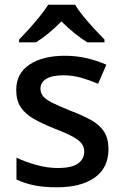

<svg xmlns="http://www.w3.org/2000/svg" viewBox="-20 -786 524 816"><path d="M441 -152Q441 -73 383 -31.5Q325 10 222 10Q165 10 124.5 1.5Q84 -7 50 -23V-116Q85 -99 132.5 -85.5Q180 -72 225 -72Q285 -72 311.5 -91Q338 -110 338 -142Q338 -160 328 -174.5Q318 -189 290.5 -204.5Q263 -220 210 -240Q158 -261 122.5 -281.5Q87 -302 68 -330.5Q49 -359 49 -404Q49 -474 105.5 -511.5Q162 -549 255 -549Q304 -549 347.5 -539Q391 -529 432 -511L397 -430Q362 -445 325 -455.5Q288 -466 250 -466Q202 -466 177 -451Q152 -436 152 -409Q152 -390 164 -376Q176 -362 204.5 -348Q233 -334 283 -314Q333 -295 368.5 -275Q404 -255 422.5 -226Q441 -197 441 -152ZM299 -766Q312 -744 334.5 -716.5Q357 -689 381.5 -662.5Q406 -636 424 -618V-606H351Q325 -622 296.5 -645Q268 -668 241 -695Q187 -640 133 -606H61V-618Q80 -637 103.5 -663Q127 -689 149 -716.5Q171 -744 185 -766Z"/></svg>

Font: Noto Sans Medium
Style: Regular
Weight: 500
Designer: Monotype Design Team
Foundry: Monotype Imaging Inc.
Version: Version 2.007